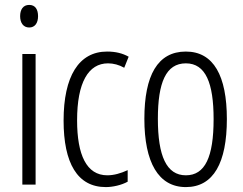

<svg xmlns="http://www.w3.org/2000/svg" viewBox="-20 -752 988 782"><path d="M99 -732C74 -732 62 -713 62 -686C62 -659 75 -640 99 -640C122 -640 135 -658 135 -686C135 -713 124 -732 99 -732ZM125 -532H71V0H125Z M411 10C439 10 475 2 500 -12V-59C472 -46 444 -38 417 -38C332 -38 294 -122 294 -262C294 -416 340 -494 420 -494C442 -494 465 -488 486 -476L504 -521C479 -535 451 -542 416 -542C301 -542 239 -441 239 -261C239 -88 295 10 411 10Z M904 -267C904 -443 850 -542 737 -542C622 -542 568 -445 568 -268C568 -91 625 10 737 10C850 10 904 -90 904 -267ZM623 -268C623 -416 656 -494 737 -494C818 -494 850 -413 850 -267C850 -112 815 -38 737 -38C658 -38 623 -117 623 -268Z"/></svg>

Font: Noto Sans Khmer UI ExtraCondensed Light
Style: Regular
Weight: 300
Width: 2
Designer: Danh Hong and the Monotype Design Team
Foundry: Monotype Imaging Inc.
Version: Version 2.002